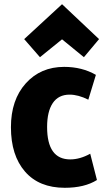

<svg xmlns="http://www.w3.org/2000/svg" viewBox="-20 -871 528 913"><path d="M441 -15Q382 22 288 22Q166 22 99 -55Q32 -132 32 -266Q32 -396 102.5 -474.5Q173 -553 285 -553Q370 -553 436 -515L400 -397Q352 -421 311 -421Q258 -421 231 -381Q204 -341 204 -267Q204 -113 314 -113Q360 -113 409 -140ZM275 -684 170 -599 95 -685 275 -851 451 -685 379 -599Z"/></svg>

Font: Repo
Style: ExtraBold
Weight: 800
Designer: Stefan Peev
Foundry: Context Ltd
Version: Version 001.000